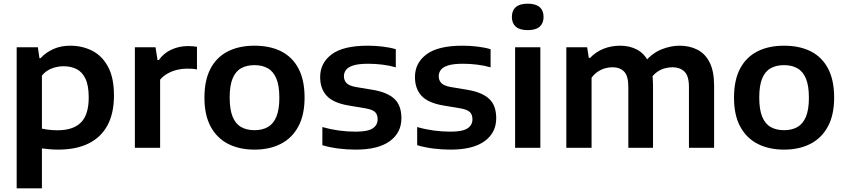

<svg xmlns="http://www.w3.org/2000/svg" viewBox="-20 -802 4590 1042"><path d="M70.5 220V-545.5H185.5L194 -486.5H200.5Q228 -517 269 -535.5Q310 -554 361 -554Q426 -554 480 -526.8Q534 -499.5 566.2 -440Q598.5 -380.5 598.5 -283.5Q598.5 -187.5 563.5 -122.2Q528.5 -57 461 -23.5Q393.5 10 296 10Q272.5 10 249.5 8Q226.5 6 207.5 3.5V220ZM292 -95Q377.5 -95 419.5 -137.5Q461.5 -180 461.5 -273Q461.5 -337.5 444 -374.5Q426.5 -411.5 395.8 -427Q365 -442.5 324.5 -442.5Q293 -442.5 261.5 -430.8Q230 -419 207.5 -392V-104Q224.5 -100 247 -97.5Q269.5 -95 292 -95Z M712 0V-545.5H824L835 -476H842Q868.5 -514 910.5 -533Q952.5 -552 1000.5 -552Q1014 -552 1026.2 -551Q1038.5 -550 1049 -548V-425Q1036 -428 1021.5 -428.8Q1007 -429.5 993 -429.5Q968 -429.5 941 -423Q914 -416.5 889.8 -403Q865.5 -389.5 849 -369.5V0Z M1361 10Q1279 10 1218 -21.2Q1157 -52.5 1123.2 -115Q1089.5 -177.5 1089.5 -272Q1089.5 -366.5 1122.2 -429Q1155 -491.5 1216 -522.8Q1277 -554 1361 -554Q1446 -554 1506.8 -523Q1567.5 -492 1600.2 -429.5Q1633 -367 1633 -272.5Q1633 -178.5 1599.2 -115.8Q1565.5 -53 1504.5 -21.5Q1443.5 10 1361 10ZM1361 -95.5Q1403.5 -95.5 1433.5 -112.5Q1463.5 -129.5 1479.8 -168.2Q1496 -207 1496 -271.5Q1496 -337 1479.8 -375.8Q1463.5 -414.5 1433.2 -431.5Q1403 -448.5 1361 -448.5Q1319 -448.5 1288.8 -431.8Q1258.5 -415 1242.5 -376.5Q1226.5 -338 1226.5 -273Q1226.5 -207.5 1242.5 -168.5Q1258.5 -129.5 1288.8 -112.5Q1319 -95.5 1361 -95.5Z M1911 10Q1862 10 1816 4Q1770 -2 1729.5 -14V-112.5Q1773 -100 1818.2 -93.8Q1863.5 -87.5 1910 -87.5Q1975.5 -87.5 2002.5 -105.2Q2029.5 -123 2029.5 -154.5Q2029.5 -180 2015.5 -193.8Q2001.5 -207.5 1964 -214L1871.5 -229.5Q1788.5 -243.5 1753 -282.2Q1717.5 -321 1717.5 -384Q1717.5 -460 1780 -507Q1842.5 -554 1976 -554Q2016.5 -554 2056.2 -549.2Q2096 -544.5 2128 -535V-436.5Q2093.5 -446.5 2055.5 -451.2Q2017.5 -456 1978.5 -456Q1926.5 -456 1897.8 -447Q1869 -438 1857.8 -422.5Q1846.5 -407 1846.5 -388.5Q1846.5 -366.5 1860 -351.8Q1873.5 -337 1910 -330L2003 -314.5Q2081 -301.5 2119.8 -266Q2158.5 -230.5 2158.5 -160.5Q2158.5 -81.5 2095.2 -35.8Q2032 10 1911 10Z M2425.5 10Q2376.5 10 2330.5 4Q2284.5 -2 2244 -14V-112.5Q2287.5 -100 2332.8 -93.8Q2378 -87.5 2424.5 -87.5Q2490 -87.5 2517 -105.2Q2544 -123 2544 -154.5Q2544 -180 2530 -193.8Q2516 -207.5 2478.5 -214L2386 -229.5Q2303 -243.5 2267.5 -282.2Q2232 -321 2232 -384Q2232 -460 2294.5 -507Q2357 -554 2490.5 -554Q2531 -554 2570.8 -549.2Q2610.5 -544.5 2642.5 -535V-436.5Q2608 -446.5 2570 -451.2Q2532 -456 2493 -456Q2441 -456 2412.2 -447Q2383.5 -438 2372.2 -422.5Q2361 -407 2361 -388.5Q2361 -366.5 2374.5 -351.8Q2388 -337 2424.5 -330L2517.5 -314.5Q2595.5 -301.5 2634.2 -266Q2673 -230.5 2673 -160.5Q2673 -81.5 2609.8 -35.8Q2546.5 10 2425.5 10Z M2775.5 0V-545.5H2912.5V0ZM2844 -638.5Q2800.5 -638.5 2779.2 -657.2Q2758 -676 2758 -710Q2758 -744.5 2779.2 -763.2Q2800.5 -782 2844 -782Q2887.5 -782 2908.8 -763.2Q2930 -744.5 2930 -710Q2930 -676 2908.8 -657.2Q2887.5 -638.5 2844 -638.5Z M3053.5 0V-545.5H3166.5L3175.5 -488H3182.5Q3213.5 -520.5 3255.2 -537.2Q3297 -554 3345.5 -554Q3397.5 -554 3437.8 -532.5Q3478 -511 3501 -463.8Q3524 -416.5 3524 -339.5V0H3390V-329.5Q3390 -390.5 3366.8 -413.8Q3343.5 -437 3304 -437Q3283 -437 3262.5 -431Q3242 -425 3223.2 -412.2Q3204.5 -399.5 3190.5 -380V0ZM3719 0V-329.5Q3719 -390.5 3694.2 -413.8Q3669.5 -437 3630 -437Q3608 -437 3586 -430.8Q3564 -424.5 3544.5 -410.2Q3525 -396 3510 -372.5L3480 -467.5Q3522 -515 3571.2 -534.5Q3620.5 -554 3668 -554Q3722.5 -554 3765 -532.2Q3807.5 -510.5 3831.5 -462.8Q3855.5 -415 3855.5 -337V0Z M4235 10Q4153 10 4092 -21.2Q4031 -52.5 3997.2 -115Q3963.5 -177.5 3963.5 -272Q3963.5 -366.5 3996.2 -429Q4029 -491.5 4090 -522.8Q4151 -554 4235 -554Q4320 -554 4380.8 -523Q4441.5 -492 4474.2 -429.5Q4507 -367 4507 -272.5Q4507 -178.5 4473.2 -115.8Q4439.5 -53 4378.5 -21.5Q4317.5 10 4235 10ZM4235 -95.5Q4277.5 -95.5 4307.5 -112.5Q4337.5 -129.5 4353.8 -168.2Q4370 -207 4370 -271.5Q4370 -337 4353.8 -375.8Q4337.5 -414.5 4307.2 -431.5Q4277 -448.5 4235 -448.5Q4193 -448.5 4162.8 -431.8Q4132.5 -415 4116.5 -376.5Q4100.5 -338 4100.5 -273Q4100.5 -207.5 4116.5 -168.5Q4132.5 -129.5 4162.8 -112.5Q4193 -95.5 4235 -95.5Z"/></svg>

Font: Encode Sans SemiExpanded SemiBold
Style: Regular
Weight: 600
Width: 6
Designer: Multiple Designers
Foundry: Impallari Type
Version: Version 3.002